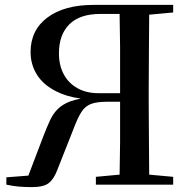

<svg xmlns="http://www.w3.org/2000/svg" viewBox="-20 -755 769 785"><path d="M6 0V-30L96 -37L158 -200Q172 -236 184.5 -263Q197 -290 216 -309Q235 -328 266 -340Q285 -347 310 -352Q252 -360 211 -381Q158 -407 131.5 -449Q105 -491 105 -542Q105 -632 174 -683.5Q243 -735 363 -735H688V-704L590 -695Q589 -630 589 -565Q588 -479 588 -393V-342Q588 -256 589 -170Q589 -105 590 -41L688 -32V0H372V-32L469 -41Q470 -106 471 -172Q471 -253 471 -339H418Q376 -339 352 -330Q328 -321 312.5 -296.5Q297 -272 279 -224L215 -62Q201 -24 180 -7Q159 10 111 10Q82 10 58 8Q34 6 6 0ZM469 -698H390Q306 -698 263.5 -655.5Q221 -613 221 -537Q221 -488 240.5 -451.5Q260 -415 296.5 -394.5Q333 -374 383 -374H471Q471 -477 471 -563Q470 -632 469 -698Z"/></svg>

Font: Early Summer Mincho SemiBold
Style: Regular
Weight: 600
Designer: GuiWonder
Version: Version 1.002